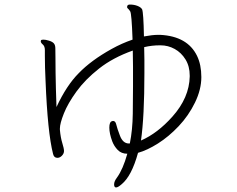

<svg xmlns="http://www.w3.org/2000/svg" viewBox="-20 -761 1040 843"><path d="M472 -229Q460 -226 460 -200.5Q460 -175 473 -140Q481 -119 497 -102.5Q513 -86 539 -86Q520 -18 494 18Q481 35 481 48.5Q481 62 489.5 62Q498 62 514 48Q558 12 586 -90Q626 -101 673.5 -131Q721 -161 764.5 -207Q808 -253 836 -310.5Q864 -368 864 -422.5Q864 -477 845 -516Q803 -602 683 -608H674Q649 -608 612 -601Q610 -705 604 -720Q599 -729 584 -735Q569 -741 550 -741Q538 -741 538 -730Q538 -726 541.5 -723.5Q545 -721 551.5 -711.5Q558 -702 562 -587Q515 -571 470 -546Q380 -496 326 -440Q272 -386 228 -291Q225 -375 224 -441Q224 -479 223.5 -506Q223 -533 223 -548Q223 -563 216.5 -570.5Q210 -578 195 -582.5Q180 -587 171 -587Q162 -587 160 -584L159 -580Q159 -573 168 -565.5Q177 -558 177 -541V-515Q177 -467 180 -406Q189 -179 213 -85Q217 -68 232 -68Q243 -68 252 -77.5Q261 -87 261 -98Q261 -109 253.5 -133Q246 -157 243 -191V-197Q243 -219 260.5 -263Q278 -307 316 -359.5Q354 -412 415 -460Q476 -508 563 -539Q564 -505 564 -468V-382Q564 -333 563 -261.5Q562 -190 550 -131H546Q519 -131 506 -167Q500 -182 496.5 -193.5Q493 -205 489.5 -217.5Q486 -230 476 -230ZM681 -562H685Q718 -562 747 -546Q776 -530 794.5 -500Q813 -470 813 -429V-425Q811 -332 737 -249Q672 -176 599 -144Q614 -249 614 -439V-498Q614 -527 613 -554Q647 -562 681 -562Z"/></svg>

Font: LXGW WenKai TC Light
Style: Regular
Weight: 300
Designer: LXGW / Fontworks Inc.
Foundry: LXGW / Fontworks Inc.
Version: Version 1.330